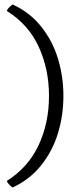

<svg xmlns="http://www.w3.org/2000/svg" viewBox="-20 -708 375 859"><path d="M263.7 -278.8Q263.7 -191.9 239.3 -111.8Q214.8 -31.7 163.8 32Q112.8 95.7 36.1 130.9Q26.4 123.5 20 116.7Q13.7 109.9 10.3 101.6Q106.4 41 152.8 -58.6Q199.2 -158.2 199.2 -278.8Q199.2 -399.4 152.8 -499.5Q106.4 -599.6 10.3 -659.2Q13.7 -667.5 19.8 -673.8Q25.9 -680.2 36.1 -688Q112.8 -653.3 163.8 -589.6Q214.8 -525.9 239.3 -445.8Q263.7 -365.7 263.7 -278.8Z"/></svg>

Font: Radley
Style: Regular
Weight: 400
Designer: Vernon Adams
Foundry: Vernon Adams
Version: Version 1.003; ttfautohint (v1.6)